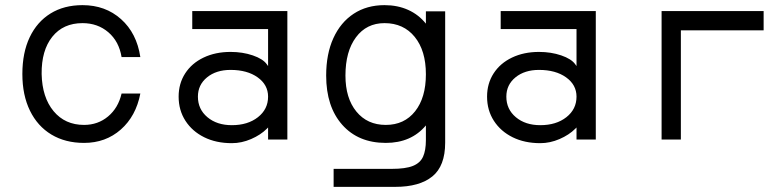

<svg xmlns="http://www.w3.org/2000/svg" viewBox="-20 -543 3040 747"><path d="M307 -57Q361 -57 400.5 -90Q440 -123 453 -179H526Q509 -91 450 -39Q391 13 307 13Q234 13 180 -19.5Q126 -52 96.5 -112.5Q67 -173 67 -255Q67 -338 95.5 -398Q124 -458 176.5 -490.5Q229 -523 301 -523Q390 -523 451 -468.5Q512 -414 526 -321H453Q443 -382 401.5 -417.5Q360 -453 301 -453Q226 -453 183.5 -400Q141 -347 142 -255Q144 -164 188.5 -110.5Q233 -57 307 -57Z M877 -341Q924 -341 963.5 -327.5Q1003 -314 1018 -293L1023 -286V-430H728V-500H1098V0H1023V-47L1018 -42Q994 -18 957 -2Q920 14 882 14Q821 14 774.5 -9Q728 -32 701.5 -73Q675 -114 675 -167Q675 -218 700.5 -257.5Q726 -297 772 -319Q818 -341 877 -341ZM750 -167Q750 -118 787 -87Q824 -56 882 -56Q944 -56 983.5 -87Q1023 -118 1023 -167Q1023 -213 982.5 -242Q942 -271 877 -271Q821 -271 785.5 -242Q750 -213 750 -167Z M1476 -523Q1527 -523 1568 -504.5Q1609 -486 1637 -451V-499H1712V12Q1712 103 1662 143.5Q1612 184 1518 184H1278V114H1504Q1558 114 1586.5 102.5Q1615 91 1626 66.5Q1637 42 1637 2V-55Q1580 13 1481 13Q1374 13 1311.5 -57.5Q1249 -128 1249 -249Q1249 -333 1277 -394.5Q1305 -456 1356 -489.5Q1407 -523 1476 -523ZM1324 -249Q1324 -161 1366.5 -109Q1409 -57 1481 -57Q1553 -57 1595 -110Q1637 -163 1637 -254Q1637 -346 1593.5 -399.5Q1550 -453 1476 -453Q1406 -453 1365 -398Q1324 -343 1324 -249Z M2077 -341Q2124 -341 2163.5 -327.5Q2203 -314 2218 -293L2223 -286V-430H1928V-500H2298V0H2223V-47L2218 -42Q2194 -18 2157 -2Q2120 14 2082 14Q2021 14 1974.5 -9Q1928 -32 1901.5 -73Q1875 -114 1875 -167Q1875 -218 1900.5 -257.5Q1926 -297 1972 -319Q2018 -341 2077 -341ZM1950 -167Q1950 -118 1987 -87Q2024 -56 2082 -56Q2144 -56 2183.5 -87Q2223 -118 2223 -167Q2223 -213 2182.5 -242Q2142 -271 2077 -271Q2021 -271 1985.5 -242Q1950 -213 1950 -167Z M2554 0V-500H2951V-425H2629V0Z"/></svg>

Font: Orbit
Style: Regular
Weight: 400
Designer: Sooun Cho
Foundry: JAMO
Version: Version 1.000; ttfautohint (v1.8.4.7-5d5b);gftools[0.9.29]